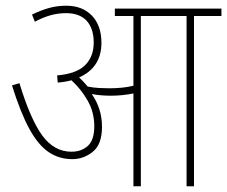

<svg xmlns="http://www.w3.org/2000/svg" viewBox="-20 -652 795 672"><path d="M337 -208Q337 -147 305 -121Q273 -95 233 -95Q187 -95 150.5 -119.5Q114 -144 83 -200.5Q52 -257 22 -353L48 -361Q87 -233 128.5 -177Q170 -121 230 -121Q265 -121 287.5 -141.5Q310 -162 310 -210Q310 -259 287 -299.5Q264 -340 230 -371Q208 -365 182 -363L180 -388Q248 -394 278 -424Q308 -454 308 -503Q308 -552 283.5 -579Q259 -606 211 -606Q183 -606 156.5 -598.5Q130 -591 102 -576L92 -601Q123 -616 151.5 -624Q180 -632 212 -632Q268 -632 301.5 -597.5Q335 -563 335 -502Q335 -416 257 -381Q273 -366 287 -349Q307 -345 327 -344Q347 -343 363 -343Q384 -343 405.5 -345Q427 -347 447 -352V-596H382V-622H755V-596H659V0H633V-596H473V0H447V-325Q428 -321 407.5 -319Q387 -317 368 -317Q351 -317 333.5 -318.5Q316 -320 301 -323Q337 -272 337 -208Z"/></svg>

Font: Noto Sans Devanagari UI Condensed Thin
Style: Regular
Weight: 100
Width: 3
Designer: Jelle Bosma - Monotype Design Team
Foundry: Monotype Imaging Inc.
Version: Version 2.004; ttfautohint (v1.8.4.7-5d5b)